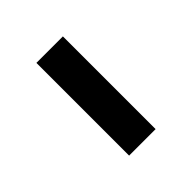

<svg xmlns="http://www.w3.org/2000/svg" viewBox="-4 -61 328 328"><g transform="rotate(45 160.0 103.0)"><path d="M48 135V71H272V135Z"/></g></svg>

Font: Cooper Hewitt
Style: Book
Weight: 705
Designer: Village Type and Design LLC
Foundry: Cooper Hewitt Smithsonian Design Museum
Version: 1.000; ttfautohint (v1.8.1)